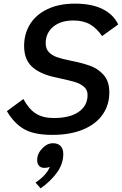

<svg xmlns="http://www.w3.org/2000/svg" viewBox="-20 -732 672 1059"><path d="M18 -119 109 -186Q139 -130 178 -105.5Q217 -81 277 -81Q365 -81 414 -115Q463 -149 463 -208Q463 -236 443.5 -253Q424 -270 395 -279Q366 -288 314 -299L274 -308Q192 -328 152.5 -368Q113 -408 113 -478Q113 -546 146 -599Q179 -652 242.5 -682Q306 -712 393 -712Q486 -712 546 -682Q606 -652 632 -597L543 -533Q513 -577 476 -598Q439 -619 385 -619Q314 -619 273 -584Q232 -549 232 -494Q232 -463 249 -445Q266 -427 292 -417.5Q318 -408 362 -399Q432 -385 476 -369.5Q520 -354 551.5 -319Q583 -284 583 -222Q583 -153 546 -100Q509 -47 438 -17.5Q367 12 268 12Q168 12 112.5 -20Q57 -52 18 -119ZM329 117Q329 173 293 221.5Q257 270 204 307L176 275Q237 234 255 188Q242 194 225 194Q206 194 195.5 182.5Q185 171 185 151Q185 116 212.5 87Q240 58 272 58Q300 58 314.5 73.5Q329 89 329 117Z"/></svg>

Font: KoHo SemiBold
Style: Italic
Weight: 600
Italic angle: -10°
Version: Version 1.000; ttfautohint (v1.6)